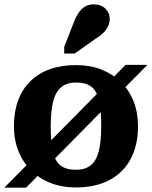

<svg xmlns="http://www.w3.org/2000/svg" viewBox="-28 -849 697 882"><path d="M-8 13 549 -551H649L92 13ZM205 -269Q205 -196 215 -152Q225 -108 250.5 -88.5Q276 -69 320 -69Q362 -69 388 -89Q414 -109 425.5 -153.5Q437 -198 437 -269Q437 -343 427 -387Q417 -431 392 -450.5Q367 -470 322 -470Q280 -470 254 -449Q228 -428 216.5 -384Q205 -340 205 -269ZM36 -269Q36 -335 55 -387Q74 -439 111 -475.5Q148 -512 201 -531Q254 -550 321 -550Q386 -550 438 -529.5Q490 -509 528 -471.5Q566 -434 586 -382.5Q606 -331 606 -269Q606 -182 572.5 -119Q539 -56 475 -22Q411 12 321 12Q235 12 171 -24Q107 -60 71.5 -123.5Q36 -187 36 -269ZM311 -746Q320 -771 332.5 -789.5Q345 -808 362 -818.5Q379 -829 403 -829Q436 -829 456 -809.5Q476 -790 476 -763Q476 -744 468 -727.5Q460 -711 445.5 -697Q431 -683 411 -671L315 -603H267V-634Z"/></svg>

Font: Roboto Serif SemiCondensed
Style: Bold
Weight: 700
Width: 4
Designer: Greg Gazdowicz
Foundry: Commercial Type
Version: Version 1.007